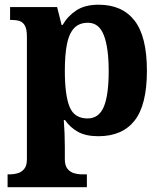

<svg xmlns="http://www.w3.org/2000/svg" viewBox="-20 -566 690 815"><path d="M12.2 228.6V174H24.8Q38.2 174 54.4 169.6Q70.6 165.2 82.4 151.6Q94.2 138 94.2 110V-410.6Q94.2 -441.8 85.9 -456.8Q77.6 -471.8 63.4 -476.6Q49.2 -481.4 30.6 -481.4H22.8V-536H222.4L241.6 -459.8H245.6Q267.4 -497.8 304 -521.9Q340.6 -546 398.6 -546Q498.6 -546 551.1 -478.6Q603.6 -411.2 603.6 -265.6Q603.6 -120.6 551.4 -54.2Q499.2 12.2 397.6 12.2Q345 12.2 311.5 -6.1Q278 -24.4 256 -56.4H250.8Q252.8 -30.6 254 -0.5Q255.2 29.6 255.2 55.6V109.2Q255.2 137.6 267 151.3Q278.8 165 295 169.5Q311.2 174 324 174H348.8V228.6ZM351.6 -63.2Q399.8 -63.2 420.6 -112.7Q441.4 -162.2 441.4 -264.2Q441.4 -362.8 420.9 -416.1Q400.4 -469.4 353.4 -469.4Q315.2 -469.4 293.7 -445.6Q272.2 -421.8 263.7 -376.5Q255.2 -331.2 255.2 -265.6Q255.2 -162.2 275.3 -112.7Q295.4 -63.2 351.6 -63.2Z"/></svg>

Font: Noto Serif Hentaigana ExtraLight
Style: Regular
Weight: 200
Designer: Kazuhiro Yamada
Foundry: nipponia
Version: Version 1.000